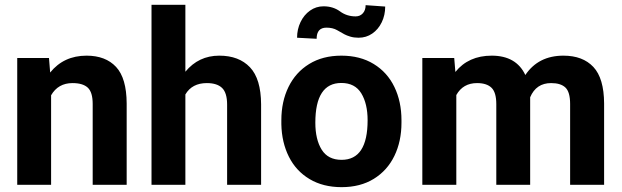

<svg xmlns="http://www.w3.org/2000/svg" viewBox="-20 -770 2591 800"><path d="M192.9 -373V0H51.8V-528.3H184.1L189 -467.8Q245.6 -538.1 340.8 -538.1Q419.9 -538.1 463.6 -491.2Q507.3 -444.3 507.8 -338.9V0H366.2V-336.9Q366.2 -385.7 345.7 -404.8Q325.2 -423.8 282.2 -423.8Q222.2 -423.8 192.9 -373Z M752.4 -376.5V0H611.3V-750H752.4V-471.2Q807.6 -538.1 893.6 -538.1Q975.6 -538.1 1021.5 -489.7Q1067.4 -441.4 1067.9 -335.4V0H926.3V-334Q926.3 -383.3 905.3 -403.6Q884.3 -423.8 841.8 -423.8Q780.3 -423.8 752.4 -376.5Z M1585 -742.7Q1585 -707 1570.6 -677.2Q1556.2 -647.5 1531 -630.1Q1505.9 -612.8 1474.1 -612.8Q1455.1 -612.8 1439.7 -617.4Q1424.3 -622.1 1415.3 -627Q1406.2 -631.8 1384.3 -644.5Q1366.2 -654.8 1340.3 -654.8Q1299.3 -654.8 1299.3 -608.4L1217.8 -612.8Q1217.8 -647.9 1232.2 -678Q1246.6 -708 1271.7 -725.8Q1296.9 -743.7 1328.1 -743.7Q1367.7 -743.7 1396.5 -722.7Q1424.8 -701.7 1461.9 -701.7Q1480 -701.7 1491.7 -714.4Q1503.4 -727.1 1503.4 -748.5ZM1152.3 -269Q1152.3 -346.7 1182.1 -407.7Q1211.9 -468.8 1268.3 -503.4Q1324.7 -538.1 1402.3 -538.1Q1480.5 -538.1 1537.1 -503.4Q1593.8 -468.8 1623.3 -407.7Q1652.8 -346.7 1652.8 -269V-258.8Q1652.8 -181.2 1623.3 -120.4Q1593.8 -59.6 1537.6 -24.9Q1481.4 9.8 1403.3 9.8Q1326.2 9.8 1269.8 -23.9Q1213.4 -57.6 1183.6 -117.2Q1153.8 -176.8 1152.3 -252.4ZM1403.3 -104Q1511.7 -104 1511.7 -269Q1511.7 -337.9 1485.4 -381.1Q1459 -424.3 1402.3 -424.3Q1293.9 -424.3 1293.9 -258.8Q1293.9 -189 1320.3 -146.5Q1346.7 -104 1403.3 -104Z M1881.3 -374V0H1739.7V-528.3H1872.6L1877.4 -470.2Q1932.1 -538.1 2028.8 -538.1Q2130.9 -538.1 2168.9 -457.5Q2223.1 -538.1 2327.6 -538.1Q2408.2 -538.1 2452.4 -491Q2496.6 -443.8 2497.1 -338.9V0H2355.5V-336.9Q2355.5 -386.7 2335.9 -405.3Q2316.4 -423.8 2276.4 -423.8Q2213.9 -423.8 2189 -364.7V0H2047.9V-335.9Q2047.9 -385.3 2027.8 -404.5Q2007.8 -423.8 1967.8 -423.8Q1909.2 -423.8 1881.3 -374Z"/></svg>

Font: Mardoto
Style: Bold
Weight: 700
Designer: Christian Robertson, Vahan Hovhannisyan
Foundry: Google
Version: Version 1.000